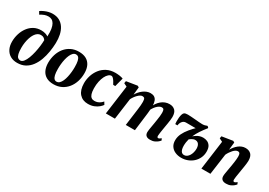

<svg xmlns="http://www.w3.org/2000/svg" viewBox="14 -1743 3738 2669"><g transform="rotate(30 1883.0 -409.0)"><path d="M238 8.5Q175 8.5 128.5 -18.2Q82 -45 56.5 -94.8Q31 -144.5 31 -213Q31 -277.5 49.8 -338.2Q68.5 -399 104 -447.2Q139.5 -495.5 190.5 -523.8Q241.5 -552 306.5 -552Q344 -552 375.5 -542.2Q407 -532.5 420.5 -519.5Q424.5 -590.5 416.5 -638.5Q408.5 -686.5 391.5 -715.2Q374.5 -744 350.8 -756.5Q327 -769 299 -769Q266.5 -769 237.2 -758.8Q208 -748.5 171 -725L145 -769.5Q173 -788 203.8 -801.8Q234.5 -815.5 266.5 -823.2Q298.5 -831 330 -831Q393.5 -831 439.5 -805.8Q485.5 -780.5 515 -735.2Q544.5 -690 557.8 -629.5Q571 -569 569 -499Q567 -428.5 555.2 -356.8Q543.5 -285 519.8 -219.5Q496 -154 458 -102.8Q420 -51.5 365.8 -21.5Q311.5 8.5 238 8.5ZM260 -42Q288.5 -42 312 -71.5Q335.5 -101 353.5 -148.5Q371.5 -196 383.8 -251.5Q396 -307 402.5 -360.5Q409 -414 409 -453.5Q399 -468.5 387.2 -477.2Q375.5 -486 362.2 -489.8Q349 -493.5 334 -493.5Q306 -493.5 282.8 -477.5Q259.5 -461.5 241.5 -433.2Q223.5 -405 211.2 -368.2Q199 -331.5 192.5 -289.8Q186 -248 186 -205Q186 -144 194.8 -108.2Q203.5 -72.5 220 -57.2Q236.5 -42 260 -42Z M911 -556.5Q980 -556.5 1027.2 -530.8Q1074.5 -505 1099 -455.5Q1123.5 -406 1123.5 -335Q1124 -264.5 1104 -201.5Q1084 -138.5 1045.2 -90.2Q1006.5 -42 950.8 -14.2Q895 13.5 823.5 13.5Q756 13.5 709 -12.8Q662 -39 638 -88.5Q614 -138 613 -208.5Q613 -280 633 -343Q653 -406 691.5 -454Q730 -502 785.2 -529.2Q840.5 -556.5 911 -556.5ZM894 -504Q867.5 -504 847.5 -484.8Q827.5 -465.5 813.2 -433.5Q799 -401.5 789.8 -362Q780.5 -322.5 776.5 -281Q772.5 -239.5 773 -202Q773 -143.5 781.5 -107.5Q790 -71.5 805.8 -55.2Q821.5 -39 843.5 -39Q870 -39 890 -58Q910 -77 924.2 -109.2Q938.5 -141.5 947.2 -181.2Q956 -221 960.2 -262.5Q964.5 -304 964 -342Q964 -401.5 955.8 -437Q947.5 -472.5 932 -488.2Q916.5 -504 894 -504Z M1375 10.5Q1289 10.5 1238.2 -46.5Q1187.5 -103.5 1186.5 -212Q1186 -273 1205 -333.8Q1224 -394.5 1262.5 -444.8Q1301 -495 1359.5 -525.2Q1418 -555.5 1496.5 -555.5Q1525.5 -555.5 1560.8 -550.8Q1596 -546 1620 -536L1583 -394.5L1549.5 -395.5Q1537.5 -419.5 1523.5 -441.8Q1509.5 -464 1495 -478.2Q1480.5 -492.5 1467.5 -492.5Q1444.5 -492.5 1421.8 -472.8Q1399 -453 1380.8 -416.5Q1362.5 -380 1351.8 -329.8Q1341 -279.5 1342 -219Q1343 -166 1353.5 -133.2Q1364 -100.5 1383.8 -85.5Q1403.5 -70.5 1432.5 -70.5Q1461.5 -70.5 1484.8 -79.2Q1508 -88 1526.2 -102.2Q1544.5 -116.5 1558.5 -133L1583 -92Q1569 -71 1541 -47Q1513 -23 1471.2 -6.2Q1429.5 10.5 1375 10.5Z M1875 -542 1862.5 -419Q1877.5 -445.5 1898.8 -470Q1920 -494.5 1945.8 -513.8Q1971.5 -533 2000.2 -544.2Q2029 -555.5 2060 -555.5Q2096.5 -555.5 2120.8 -540.8Q2145 -526 2157.5 -495Q2170 -464 2171 -415Q2171 -407.5 2170.5 -398Q2170 -388.5 2169 -378.5Q2168 -368.5 2167 -358.5L2147.5 -376Q2164 -418.5 2186.2 -451.5Q2208.5 -484.5 2236.5 -507.8Q2264.5 -531 2296.8 -543.2Q2329 -555.5 2365.5 -555.5Q2420 -555.5 2453.5 -523Q2487 -490.5 2487 -418Q2487 -399.5 2483.2 -369.5Q2479.5 -339.5 2474.2 -306.8Q2469 -274 2464 -246.5Q2460 -221 2455.2 -193Q2450.5 -165 2447 -139.2Q2443.5 -113.5 2442.5 -95Q2442.5 -77 2447.8 -71.5Q2453 -66 2460.5 -66Q2469.5 -66 2479.8 -71.2Q2490 -76.5 2506 -90L2519.5 -60Q2512.5 -51 2493.8 -34.2Q2475 -17.5 2445 -3.5Q2415 10.5 2373 10.5Q2340 10.5 2321.5 0Q2303 -10.5 2296 -27.2Q2289 -44 2289 -63.5Q2289 -78.5 2292.8 -104.2Q2296.5 -130 2302 -160Q2307.5 -190 2312 -218.5Q2316.5 -246.5 2321.5 -278.8Q2326.5 -311 2330.2 -342Q2334 -373 2333.5 -398Q2333 -435.5 2324 -449.2Q2315 -463 2293.5 -463Q2275 -463 2254 -451.2Q2233 -439.5 2212.8 -417.8Q2192.5 -396 2175.2 -366.8Q2158 -337.5 2147 -302.5L2170 -387.5Q2169 -365.5 2167.2 -341.2Q2165.5 -317 2162.8 -292.5Q2160 -268 2157 -245L2126.5 0H1980L2009 -217.5Q2013 -246.5 2017 -278.5Q2021 -310.5 2023.8 -341Q2026.5 -371.5 2026 -396Q2025 -437 2015 -450Q2005 -463 1981 -463Q1966 -463 1948.8 -453Q1931.5 -443 1913.5 -425.2Q1895.5 -407.5 1879.5 -385.2Q1863.5 -363 1851.5 -338.5L1805.5 0H1660L1723.5 -466L1671 -492.5L1677.5 -528L1851 -555.5Z M2605.5 -354H2569.5Q2567 -371 2566.5 -399.2Q2566 -427.5 2569 -457.8Q2572 -488 2580.2 -512.5Q2588.5 -537 2603 -546Q2609.5 -550 2622 -553Q2634.5 -556 2657 -556Q2679 -556 2711 -553.8Q2743 -551.5 2777.8 -548.5Q2812.5 -545.5 2843.2 -543Q2874 -540.5 2893.5 -540.5Q2915 -540.5 2933.8 -545Q2952.5 -549.5 2966 -556Q2970 -557.5 2976.5 -553.2Q2983 -549 2988 -543Q2993 -537 2992 -531.5Q2949.5 -478.5 2916 -428.5Q2882.5 -378.5 2859 -324Q2880 -342.5 2902.2 -356.2Q2924.5 -370 2949.2 -377.8Q2974 -385.5 3003 -385.5Q3036.5 -385.5 3067.5 -372.5Q3098.5 -359.5 3118.8 -327.8Q3139 -296 3139 -239.5Q3139 -185 3117.8 -139Q3096.5 -93 3059.8 -59.5Q3023 -26 2975 -7.5Q2927 11 2872.5 11Q2819.5 11 2774.8 -8.8Q2730 -28.5 2704.2 -68.2Q2678.5 -108 2680.5 -167.5Q2682 -218 2706 -267.8Q2730 -317.5 2771 -367.2Q2812 -417 2864 -467.5L2852.5 -446.5Q2847 -446.5 2832.8 -446.5Q2818.5 -446.5 2799.8 -446.5Q2781 -446.5 2760.5 -446.8Q2740 -447 2721.2 -447Q2702.5 -447 2689 -447Q2671 -447 2657.5 -440.5Q2644 -434 2634 -422.5Q2621.5 -409.5 2614 -390.2Q2606.5 -371 2605.5 -354ZM2889 -41.5Q2913.5 -41.5 2933.5 -55.5Q2953.5 -69.5 2967.8 -92.8Q2982 -116 2989.8 -145.2Q2997.5 -174.5 2997.5 -205Q2997.5 -232.5 2989.5 -254.8Q2981.5 -277 2965 -289.8Q2948.5 -302.5 2923.5 -302.5Q2908 -302.5 2893 -297.2Q2878 -292 2864 -283Q2850 -274 2837 -263Q2830 -238 2825.8 -209Q2821.5 -180 2821.5 -150.5Q2822 -117.5 2829.2 -93Q2836.5 -68.5 2851.2 -55Q2866 -41.5 2889 -41.5Z M3395.5 -419.5Q3411 -447 3431 -471.5Q3451 -496 3475 -515Q3499 -534 3526.5 -544.8Q3554 -555.5 3585 -555.5Q3640.5 -555.5 3673.5 -523.2Q3706.5 -491 3706.5 -418Q3706.5 -399.5 3702.5 -369.2Q3698.5 -339 3693.2 -306.2Q3688 -273.5 3683.5 -246.5Q3680 -221 3675 -193Q3670 -165 3666.2 -139.2Q3662.5 -113.5 3662 -95Q3662 -77 3667.5 -71.5Q3673 -66 3680 -66Q3688.5 -66 3698.8 -71.2Q3709 -76.5 3725 -89L3737.5 -58.5Q3731 -50 3712.5 -33.5Q3694 -17 3664 -3.2Q3634 10.5 3592 10.5Q3559 10.5 3540.8 0Q3522.5 -10.5 3515 -27.2Q3507.5 -44 3508 -64Q3508 -75 3510.2 -92.5Q3512.5 -110 3516.2 -131.2Q3520 -152.5 3524 -174.8Q3528 -197 3531.5 -217.5Q3535 -239 3539 -262.8Q3543 -286.5 3546.2 -310.5Q3549.5 -334.5 3551.5 -356.8Q3553.5 -379 3553.5 -398Q3553 -423 3549 -437.2Q3545 -451.5 3536.2 -457.2Q3527.5 -463 3513 -463Q3497 -463 3479.2 -452.2Q3461.5 -441.5 3444.5 -423Q3427.5 -404.5 3411.8 -381.2Q3396 -358 3384.5 -332.5L3338.5 0H3193.5L3256.5 -466L3204 -492.5L3210.5 -528L3384.5 -555.5L3408 -542Z"/></g></svg>

Font: Merriweather 48pt ExtraBold
Style: Italic
Weight: 800
Italic angle: -7.8°
Version: Version 2.101